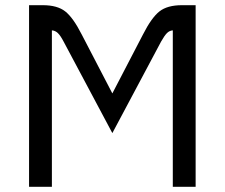

<svg xmlns="http://www.w3.org/2000/svg" viewBox="-20 -720 866 740"><path d="M92 -700H145Q201 -700 231.5 -676Q262 -652 295 -587L413 -360L531 -587Q564 -652 594.5 -676Q625 -700 681 -700H734V0H646V-603Q633 -602 623.5 -592.5Q614 -583 601 -560L413 -207L225 -560Q213 -583 203 -592.5Q193 -602 180 -603V0H92Z"/></svg>

Font: KoHo Medium
Style: Regular
Weight: 500
Version: Version 1.000; ttfautohint (v1.6)